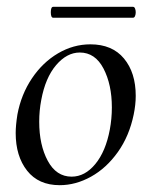

<svg xmlns="http://www.w3.org/2000/svg" viewBox="-20 -529 441 563"><path d="M26 -139Q26 -161 31 -193Q42 -252 73.5 -299Q105 -346 150 -372.5Q195 -399 245 -399Q309 -399 343.5 -357.5Q378 -316 378 -248Q378 -222 372 -193Q359 -130 325.5 -83Q292 -36 247 -11Q202 14 155 14Q93 14 59.5 -28.5Q26 -71 26 -139ZM302 -149Q308 -181 308 -214Q308 -281 283.5 -328Q259 -375 214 -375Q176 -375 144.5 -338Q113 -301 101 -236Q95 -205 95 -172Q95 -104 120 -57.5Q145 -11 190 -11Q229 -11 259.5 -48Q290 -85 302 -149ZM129 -493Q129 -509 136 -509H370Q374 -509 376 -504Q378 -499 378 -493Q378 -487 376 -482Q374 -477 370 -477H136Q129 -477 129 -493Z"/></svg>

Font: Cormorant Garamond Medium
Style: Italic
Weight: 500
Italic angle: -10°
Designer: Christian Thalmann (Catharsis Fonts)
Foundry: Catharsis Fonts
Version: Version 4.000